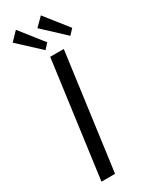

<svg xmlns="http://www.w3.org/2000/svg" viewBox="-246 -1016 838 1065"><g transform="rotate(-30 173.0 -483.5)"><path d="M60 0H147L247 -742H160ZM19 -914 156 -787 186 -820 70 -967ZM178 -915 315 -787 346 -820 230 -967Z"/></g></svg>

Font: Cheyenne Sans
Style: Italic
Weight: 400
Italic angle: -8.13011°
Designer: The Public Sans project authors (U.S. Web Design System), Libre Franklin designed by Pablo Impallari and Rodrigo Fuenzal
Foundry: The Cheyenne Sans Project Authors
Version: Version 2.007